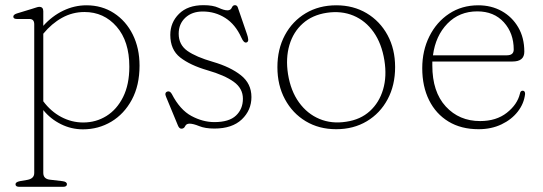

<svg xmlns="http://www.w3.org/2000/svg" viewBox="-20 -490 2100 743"><path d="M147.5 -446.5V-390Q181.5 -428 224.8 -448.8Q268 -469.5 314.5 -469.5Q374.5 -469.5 421 -439.2Q467.5 -409 493.8 -356.2Q520 -303.5 520 -236Q520 -159.5 490.2 -104.2Q460.5 -49 410.8 -19.2Q361 10.5 301 10.5Q256 10.5 215.8 -9.5Q175.5 -29.5 147.5 -64V179Q147.5 203 174.5 205.5L221.5 211Q239 213 239 223Q239 233 223.5 233H55Q40 233 40 223Q40 214.5 57 211L86 206Q112.5 201 112.5 179.5V-396Q112.5 -416.5 94 -416.5H46Q31.5 -416.5 31.5 -425.5Q31.5 -433.5 45.5 -438L104.5 -456Q113 -458.5 120.2 -461Q127.5 -463.5 132 -463.5Q147.5 -463.5 147.5 -446.5ZM307 -443.5Q260.5 -443.5 220.2 -421.2Q180 -399 147.5 -359.5V-98Q177 -58.5 217.2 -37.2Q257.5 -16 302 -16Q351.5 -16 392 -41.2Q432.5 -66.5 456.5 -114.8Q480.5 -163 480.5 -232Q480.5 -330.5 431.2 -387Q382 -443.5 307 -443.5Z M764.5 -445.5Q723 -445.5 697.2 -421.5Q671.5 -397.5 671.5 -359.5Q671.5 -317 705 -293.2Q738.5 -269.5 804.5 -250.5Q871.5 -231 912.2 -198.8Q953 -166.5 953 -114.5Q953 -63.5 915.8 -28Q878.5 7.5 809.5 7.5Q774 7.5 750.8 -2Q727.5 -11.5 713.5 -11.5Q701 -11.5 696.5 -1.8Q692 8 682 8Q673.5 8 668.5 -4.5L623 -114.5Q615 -132 628.5 -136Q638 -138.5 645 -126Q676.5 -65 720.8 -41.2Q765 -17.5 809.5 -17.5Q866.5 -17.5 893.2 -42.8Q920 -68 920 -108Q920 -148 884.5 -173.5Q849 -199 783 -218Q716 -237.5 677.5 -267.5Q639 -297.5 639 -355Q639 -403 672.8 -436.5Q706.5 -470 767.5 -470Q804 -470 825.5 -460Q847 -450 860 -450Q872.5 -450 876.8 -460Q881 -470 889 -470Q897 -470 900 -462L936 -357Q939.5 -347.5 940.5 -337.8Q941.5 -328 933.5 -325.5Q923.5 -323 914 -344.5Q891 -395.5 851.8 -420.5Q812.5 -445.5 764.5 -445.5Z M1281.5 -469.5Q1347.5 -469.5 1399 -438.8Q1450.5 -408 1479.8 -354Q1509 -300 1509 -230.5Q1509 -160 1480 -105.8Q1451 -51.5 1399.5 -20.8Q1348 10 1281 10Q1214.5 10 1163.2 -20.8Q1112 -51.5 1082.8 -105.8Q1053.5 -160 1053.5 -230Q1053.5 -300 1082.5 -354Q1111.5 -408 1163 -438.8Q1214.5 -469.5 1281.5 -469.5ZM1320 -19Q1375 -27 1411.2 -60Q1447.5 -93 1462.5 -143.8Q1477.5 -194.5 1467.5 -256.5Q1457 -321.5 1425.8 -365.8Q1394.5 -410 1347.8 -429.5Q1301 -449 1244.5 -440.5Q1188.5 -432 1151.8 -399.2Q1115 -366.5 1100 -315.8Q1085 -265 1094.5 -203.5Q1105 -138 1137 -93.8Q1169 -49.5 1216.2 -29.8Q1263.5 -10 1320 -19Z M2009 -290Q2009 -252 1963.5 -252H1653Q1653 -244 1653 -236.5Q1653 -134.5 1705 -78Q1757 -21.5 1838 -21.5Q1900.5 -21.5 1941.2 -53.5Q1982 -85.5 1992 -127.5Q1994 -139 2002.5 -139Q2012 -139 2012 -126.5Q2008 -89.5 1984 -58.5Q1960 -27.5 1920.8 -8.8Q1881.5 10 1832 10Q1764.5 10 1715.8 -19.5Q1667 -49 1640.5 -102.2Q1614 -155.5 1614 -226Q1614 -294 1641.5 -349.2Q1669 -404.5 1718 -437Q1767 -469.5 1831 -469.5Q1881.5 -469.5 1921.8 -447Q1962 -424.5 1985.5 -384.2Q2009 -344 2009 -290ZM1827 -446Q1757.5 -446 1711.5 -398.8Q1665.5 -351.5 1655.5 -276H1941.5Q1968 -276 1968 -298.5Q1968 -361.5 1929.8 -403.8Q1891.5 -446 1827 -446Z"/></svg>

Font: Fraunces 9pt Soft Thin
Style: Regular
Weight: 100
Version: Version 1.000;[b76b70a41]